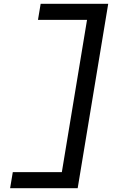

<svg xmlns="http://www.w3.org/2000/svg" viewBox="-20 -843 640 1006"><path d="M33 143 47 59H304L436 -739H179L193 -823H547L387 143Z"/></svg>

Font: Iosevka Slab MdExObl
Style: Regular
Weight: 500
Width: 7
Italic angle: -9°
Monospace: yes
Designer: Belleve Invis
Foundry: Belleve Invis
Version: Version 11.1.1; ttfautohint (v1.8.3)